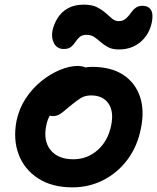

<svg xmlns="http://www.w3.org/2000/svg" viewBox="-20 -795 677 827"><path d="M292 12Q204 12 144.5 -26.5Q85 -65 60.5 -129.5Q36 -194 51 -274Q62 -327 90.5 -370.5Q119 -414 158 -445.5Q197 -477 238.5 -494Q280 -511 315 -511Q330 -511 343.5 -506.5Q357 -502 365 -492Q373 -482 370 -465Q363 -435 346 -411.5Q329 -388 287 -373Q259 -362 236.5 -344.5Q214 -327 199 -304.5Q184 -282 179 -253Q166 -188 198 -148.5Q230 -109 296 -109Q356 -109 401 -149Q446 -189 459 -256Q471 -315 447 -349.5Q423 -384 372 -384Q346 -384 327 -372Q308 -360 284 -340Q266 -325 254 -315Q242 -305 231.5 -300Q221 -295 206 -295Q190 -295 177.5 -310Q165 -325 171 -358Q177 -385 197.5 -411.5Q218 -438 248 -459.5Q278 -481 311.5 -494Q345 -507 376 -507Q459 -507 511 -472.5Q563 -438 583 -378.5Q603 -319 587 -242Q572 -165 529.5 -108Q487 -51 425.5 -19.5Q364 12 292 12ZM255 -584Q226 -584 213 -608Q200 -632 206 -663Q212 -691 228 -717Q244 -743 272 -759Q300 -775 341 -775Q376 -775 397.5 -764Q419 -753 434.5 -739.5Q450 -726 462.5 -715Q475 -704 491 -704Q506 -704 516 -710.5Q526 -717 534 -727Q542 -737 549.5 -747Q557 -757 567.5 -763.5Q578 -770 593 -770Q619 -770 630 -752.5Q641 -735 634 -699Q623 -646 585 -614Q547 -582 493 -582Q464 -582 446 -591.5Q428 -601 414 -613.5Q400 -626 386 -635.5Q372 -645 353 -645Q334 -645 323.5 -636Q313 -627 305 -614.5Q297 -602 286 -593Q275 -584 255 -584Z"/></svg>

Font: Shantell Sans Light SemiBold
Style: Italic
Weight: 600
Italic angle: -11°
Version: Version 1.011;[c5ecc13dd]